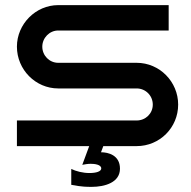

<svg xmlns="http://www.w3.org/2000/svg" viewBox="-20 -570 747 749"><path d="M675 -162C675 -251 603 -325 513 -325H207C173 -325 145 -353 145 -388C145 -422 173 -451 207 -451H638V-550H207C119 -550 46 -476 46 -388C46 -298 119 -225 207 -225H513C548 -225 576 -197 576 -162C576 -127 548 -100 513 -100H46V0H328L301 73C311 71 323 69 334 69C349 69 375 72 375 87C375 99 355 105 329 105C303 105 276 98 258 89V151C276 153 289 159 337 159C389 159 448 142 448 88C448 35 402 24 374 24L383 0H513C603 0 675 -72 675 -162Z"/></svg>

Font: Bruno Ace SC
Style: Regular
Weight: 400
Designer: Astigmatic (AOETI)
Foundry: Astigmatic (AOETI)
Version: Version 1.000